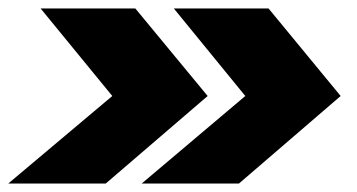

<svg xmlns="http://www.w3.org/2000/svg" viewBox="-32 -474 843 454"><path d="M303 -40H533L773.5 -247L603 -454H379L548 -247ZM-12.5 -40H218L459 -247L288 -454H64L233.5 -247Z"/></svg>

Font: Anybody UltraCondensed Thin Black
Style: Italic
Weight: 900
Italic angle: -10°
Version: Version 1.111